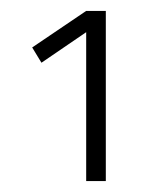

<svg xmlns="http://www.w3.org/2000/svg" viewBox="-20 -810 305 352"><path d="M39 -723 138 -790H174V-478H138V-751L56 -695Z"/></svg>

Font: TitilliumMaps29L
Style: 1 wt
Weight: 100
Designer: Campivisivi
Foundry: Accademia di Belle Arti di Urbino and students of MA course of Visual design
Version: Version 001.001